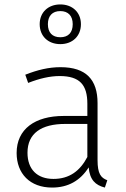

<svg xmlns="http://www.w3.org/2000/svg" viewBox="-20 -835 569 866"><path d="M252 -815C197 -815 159 -779 159 -726C159 -672 197 -636 252 -636C307 -636 345 -672 345 -726C345 -779 307 -815 252 -815ZM252 -785C288 -785 308 -763 308 -726C308 -688 288 -667 252 -667C216 -667 196 -688 196 -726C196 -763 216 -785 252 -785ZM420 -113V-370C420 -475 369 -532 253 -532C200 -532 150 -520 94 -498L107 -461C158 -481 205 -492 249 -492C340 -492 374 -452 374 -367V-312H267C138 -312 55 -253 55 -145C55 -52 115 11 215 11C287 11 342 -20 380 -80C385 -24 410 0 453 11L464 -22C435 -33 420 -51 420 -113ZM221 -28C148 -28 104 -71 104 -146C104 -234 167 -276 274 -276H374V-127C341 -64 293 -28 221 -28Z"/></svg>

Font: Fira Sans ExtraLight
Style: Regular
Weight: 200
Designer: bBox Type GmbH & Carrois Corporate GbR & Edenspiekermann AG
Foundry: bBox Type GmbH & Carrois Corporate GbR & Edenspiekermann AG
Version: Version 4.300;PS 004.300;hotconv 1.0.88;makeotf.lib2.5.64775